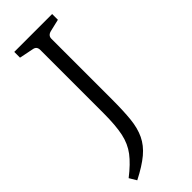

<svg xmlns="http://www.w3.org/2000/svg" viewBox="-233 -596 756 756"><g transform="rotate(-45 144.5 -218.0)"><path d="M200 -524Q180 -519 180 -501V-163Q180 -100 175.5 -56Q171 -12 155.5 20.5Q140 53 109 79Q78 105 25 132L7 102Q52 67 76 35.5Q100 4 109 -38.5Q118 -81 118 -149V-501Q118 -521 99 -524L40 -536V-568H251V-536Z"/></g></svg>

Font: Yrsa Light
Style: Regular
Weight: 300
Designer: Anna Giedrys (Yrsa+Rasa design), David Brezina (Yrsa art-direction, Rasa art-direction, design)
Foundry: Rosetta Type Foundry
Version: Version 2.004